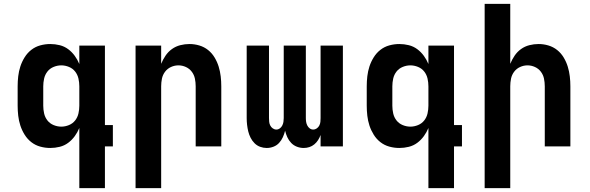

<svg xmlns="http://www.w3.org/2000/svg" viewBox="-20 -755 3040 990"><path d="M296 -102Q316 -102 335.5 -110Q355 -118 367.5 -134Q380 -150 384.5 -170Q389 -190 389 -210V-310Q389 -330 384.5 -350Q380 -370 367.5 -386Q355 -402 335.5 -410Q316 -418 296 -418Q276 -418 256.5 -410Q237 -402 224.5 -386Q212 -370 207.5 -350Q203 -330 203 -310V-210Q203 -190 207.5 -170Q212 -150 224.5 -134Q237 -118 256.5 -110Q276 -102 296 -102ZM389 215V-95Q380 -73 365.5 -53Q351 -33 331.5 -18.5Q312 -4 288 2Q264 8 239 8Q213 8 187.5 1Q162 -6 141.5 -22Q121 -38 107 -60.5Q93 -83 85 -107.5Q77 -132 74 -158Q71 -184 71 -210V-310Q71 -336 74 -362Q77 -388 85 -412.5Q93 -437 107 -459.5Q121 -482 141.5 -498Q162 -514 187.5 -521Q213 -528 239 -528Q264 -528 288 -522Q312 -516 331.5 -501.5Q351 -487 365.5 -467Q380 -447 389 -425V-520H521V-110H562V0H521V215Z M679 215V-520H811V-426Q820 -448 833.5 -468Q847 -488 866.5 -502Q886 -516 909.5 -522Q933 -528 957 -528Q983 -528 1008 -520.5Q1033 -513 1053 -497Q1073 -481 1086.5 -458.5Q1100 -436 1107.5 -411.5Q1115 -387 1118 -361.5Q1121 -336 1121 -310V0H989V-310Q989 -330 985 -349.5Q981 -369 969 -385Q957 -401 938.5 -409.5Q920 -418 900 -418Q880 -418 861.5 -409.5Q843 -401 831 -385Q819 -369 815 -349.5Q811 -330 811 -310V215Z M1355 8Q1338 8 1321.5 2Q1305 -4 1292.5 -16.5Q1280 -29 1272 -45Q1264 -61 1260 -77.5Q1256 -94 1254 -111.5Q1252 -129 1252 -146V-520H1367V-146Q1367 -136 1368 -126.5Q1369 -117 1373.5 -108Q1378 -99 1386.5 -93Q1395 -87 1405 -87Q1415 -87 1423 -93Q1431 -99 1435.5 -108Q1440 -117 1441.5 -126.5Q1443 -136 1443 -146V-520H1557V-146Q1557 -136 1558.5 -126.5Q1560 -117 1564.5 -108Q1569 -99 1577 -93Q1585 -87 1595 -87Q1605 -87 1613.5 -93Q1622 -99 1626.5 -108Q1631 -117 1632 -126.5Q1633 -136 1633 -146V-520H1748V0H1633V-59Q1628 -45 1620 -32.5Q1612 -20 1600.5 -10.5Q1589 -1 1575 3.5Q1561 8 1546 8Q1528 8 1511 1.5Q1494 -5 1481.5 -18Q1469 -31 1461.5 -47.5Q1454 -64 1450 -81Q1446 -64 1438.5 -47.5Q1431 -31 1419 -18Q1407 -5 1390 1.5Q1373 8 1356 8Z M2096 -102Q2116 -102 2135.5 -110Q2155 -118 2167.5 -134Q2180 -150 2184.5 -170Q2189 -190 2189 -210V-310Q2189 -330 2184.5 -350Q2180 -370 2167.5 -386Q2155 -402 2135.5 -410Q2116 -418 2096 -418Q2076 -418 2056.5 -410Q2037 -402 2024.5 -386Q2012 -370 2007.5 -350Q2003 -330 2003 -310V-210Q2003 -190 2007.5 -170Q2012 -150 2024.5 -134Q2037 -118 2056.5 -110Q2076 -102 2096 -102ZM2189 215V-95Q2180 -73 2165.5 -53Q2151 -33 2131.5 -18.5Q2112 -4 2088 2Q2064 8 2039 8Q2013 8 1987.5 1Q1962 -6 1941.5 -22Q1921 -38 1907 -60.5Q1893 -83 1885 -107.5Q1877 -132 1874 -158Q1871 -184 1871 -210V-310Q1871 -336 1874 -362Q1877 -388 1885 -412.5Q1893 -437 1907 -459.5Q1921 -482 1941.5 -498Q1962 -514 1987.5 -521Q2013 -528 2039 -528Q2064 -528 2088 -522Q2112 -516 2131.5 -501.5Q2151 -487 2165.5 -467Q2180 -447 2189 -425V-520H2321V-110H2362V0H2321V215Z M2479 215V-735H2611V-426Q2620 -448 2633.5 -468Q2647 -488 2666.5 -502Q2686 -516 2709.5 -522Q2733 -528 2757 -528Q2783 -528 2808 -520.5Q2833 -513 2853 -497Q2873 -481 2886.5 -458.5Q2900 -436 2907.5 -411.5Q2915 -387 2918 -361.5Q2921 -336 2921 -310V0H2789V-310Q2789 -330 2785 -349.5Q2781 -369 2769 -385Q2757 -401 2738.5 -409.5Q2720 -418 2700 -418Q2680 -418 2661.5 -409.5Q2643 -401 2631 -385Q2619 -369 2615 -349.5Q2611 -330 2611 -310V215Z"/></svg>

Font: Iosevka Extrabold Extended
Style: Regular
Weight: 800
Width: 7
Monospace: yes
Designer: Belleve Invis
Foundry: Belleve Invis
Version: Version 32.5.0; ttfautohint (v1.8.4)